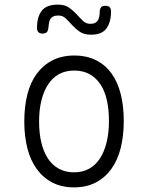

<svg xmlns="http://www.w3.org/2000/svg" viewBox="-20 -800 640 830"><path d="M300 10Q247 10 207 -10.5Q167 -31 139.5 -68.5Q112 -106 98.5 -158.5Q85 -211 85 -275Q85 -340 98.5 -392.5Q112 -445 139.5 -482Q167 -519 207.5 -539.5Q248 -560 301 -560Q355 -560 395.5 -539.5Q436 -519 462.5 -482Q489 -445 502 -393Q515 -341 515 -277Q515 -212 501.5 -159Q488 -106 460.5 -68.5Q433 -31 393 -10.5Q353 10 300 10ZM300 -55Q337 -55 365 -70.5Q393 -86 412 -115Q431 -144 441 -185.5Q451 -227 451 -277Q451 -327 442 -367Q433 -407 414 -435.5Q395 -464 367 -479.5Q339 -495 301 -495Q263 -495 235 -479.5Q207 -464 188 -435Q169 -406 159 -365.5Q149 -325 149 -275Q149 -225 158.5 -184.5Q168 -144 187 -115Q206 -86 234.5 -70.5Q263 -55 300 -55ZM189 -679Q188 -667 182.5 -661Q177 -655 164 -655Q152 -655 146 -661Q140 -667 140 -680Q140 -727 160.5 -753.5Q181 -780 230 -780Q260 -780 278.5 -767Q297 -754 311.5 -738Q326 -722 339 -709.5Q352 -697 371 -697Q384 -697 392 -701.5Q400 -706 404 -713.5Q408 -721 409.5 -731Q411 -741 411 -751Q412 -763 417.5 -769Q423 -775 435 -775Q448 -775 454 -769Q460 -763 460 -750Q460 -705 440.5 -677.5Q421 -650 373 -650Q343 -650 324.5 -663Q306 -676 291.5 -692Q277 -708 264 -720.5Q251 -733 232 -733Q218 -733 209.5 -728.5Q201 -724 197 -716.5Q193 -709 191.5 -699Q190 -689 189 -679Z"/></svg>

Font: Maple Mono NL ExtraLight
Style: Regular
Weight: 275
Monospace: yes
Designer: subframe7536
Version: Version 7.000